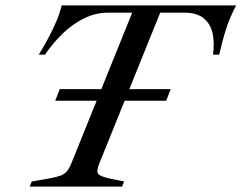

<svg xmlns="http://www.w3.org/2000/svg" viewBox="-20 -693 897 713"><path d="M185 -319 202 -362H614L597 -319ZM90 0 98 -19 161 -30Q189 -35 204 -40.5Q219 -46 228.5 -57Q238 -68 246 -89L471 -646H382Q335 -646 292.5 -625Q250 -604 213.5 -569Q177 -534 147 -490H124Q146 -526 162 -556.5Q178 -587 190 -615.5Q202 -644 209 -673H857Q834 -630 820 -586.5Q806 -543 794 -490H771Q777 -534 769.5 -569Q762 -604 736.5 -625Q711 -646 664 -646H575L350 -89Q337 -58 344 -48Q351 -38 387 -30L441 -19L433 0Z"/></svg>

Font: Ibarra Real Nova Medium
Style: Italic
Weight: 500
Italic angle: -22°
Designer: Jose Maria Ribagorda & Octavio Pardo
Foundry: Octavio Pardo
Version: Version 2.000